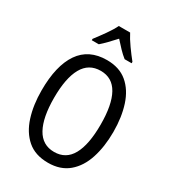

<svg xmlns="http://www.w3.org/2000/svg" viewBox="-224 -1061 1067 1189"><g transform="rotate(30 309.5 -466.5)"><path d="M567 -358Q567 -253 540 -169.5Q513 -86 456 -38Q399 10 311 10Q219 10 162.5 -39Q106 -88 79.5 -171.5Q53 -255 53 -359Q53 -536 117.5 -630Q182 -724 311 -724Q400 -724 456.5 -676.5Q513 -629 540 -546Q567 -463 567 -358ZM143 -358Q143 -217 184.5 -142Q226 -67 310 -67Q394 -67 435 -141Q476 -215 476 -358Q476 -500 435 -573.5Q394 -647 311 -647Q226 -647 184.5 -573Q143 -499 143 -358ZM349 -943Q366 -909 396 -867Q426 -825 452 -793V-783H402Q379 -801 356 -825Q333 -849 309 -876Q284 -849 260.5 -824.5Q237 -800 217 -783H167V-793Q194 -828 223 -869Q252 -910 268 -943Z"/></g></svg>

Font: Noto Sans Gurmukhi Condensed
Style: Regular
Weight: 400
Width: 3
Designer: Jelle Bosma - Monotype Design Team
Foundry: Monotype Imaging Inc.
Version: Version 2.004; ttfautohint (v1.8.4.7-5d5b)